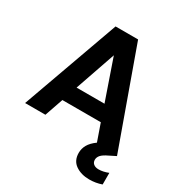

<svg xmlns="http://www.w3.org/2000/svg" viewBox="-208 -844 1131 1203"><g transform="rotate(30 358.0 -242.5)"><path d="M632 130Q665 130 702 115V199Q660 214 613 214Q554 214 513.5 186Q473 158 473 102Q473 71 488.5 43.5Q504 16 540 -10L497 -133H219L173 0H26L277 -699H440L691 0L643 24Q609 40 595.5 55.5Q582 71 582 89Q582 108 595.5 119Q609 130 632 130ZM459 -245 358 -537 257 -245Z"/></g></svg>

Font: Fz Poppins SemBd
Style: Regular
Weight: 600
Designer: Ninad Kale (Devanagari), Jonny Pinhorn (Latin)
Foundry: Indian Type Foundry
Version: Vit hóa bi Vntype.Com & FontZin.Com